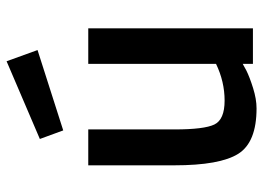

<svg xmlns="http://www.w3.org/2000/svg" viewBox="-128 -660 799 583"><g transform="rotate(-90 271.5 -368.5)"><path d="M477 -500V0H369V-31L349 -20Q329 -10 295.5 0.5Q262 11 234 11Q131 11 96 -44.5Q61 -100 61 -239Q61 -239 61 -500H170V-238Q170 -148 185 -117Q200 -86 257.5 -86Q315 -86 369 -112V-500ZM141 -647 377 -748 411 -654 167 -576Z"/></g></svg>

Font: TitilliumWebSemiBold
Style: Bold
Weight: 600
Version: Version 1.001;PS 57.000;hotconv 1.0.70;makeotf.lib2.5.55311